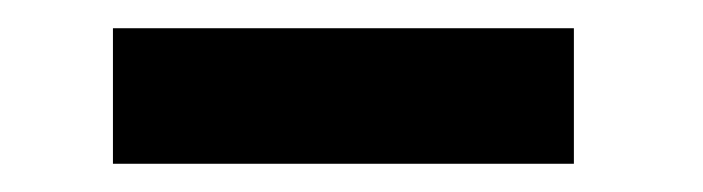

<svg xmlns="http://www.w3.org/2000/svg" viewBox="-20 -623 498 136"><path d="M386.5 -507H60V-603H386.5Z"/></svg>

Font: Lucymar Sans
Style: Bold
Weight: 700
Foundry: The League of Moveable Type (original font) / Main changes by Cristiano Sobral with portions from Mirco Monsees
Version: Version 2.001;August 30, 2020;FontCreator 13.0.0.2681 64-bit